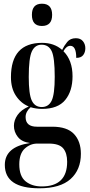

<svg xmlns="http://www.w3.org/2000/svg" viewBox="-20 -778 485 1035"><path d="M192 237Q305 237 360.5 187Q416 137 416 51Q416 -16 379 -55.5Q342 -95 262 -95H179Q118 -95 118 -147Q118 -176 145 -200Q174 -191 207 -191Q292 -191 331.5 -239Q371 -287 371 -367Q371 -453 322 -502Q338 -531 359 -531Q391 -531 391 -466Q417 -466 428.5 -481Q440 -496 440 -518Q440 -540 427 -556Q414 -572 389 -572Q359 -572 342.5 -552Q326 -532 315 -509Q272 -547 207 -547Q39 -547 39 -362Q39 -302 66 -261.5Q93 -221 135 -204Q94 -186 74.5 -158Q55 -130 55 -100Q55 -67 76 -40Q97 -13 142 -7Q6 13 6 111Q6 237 192 237ZM205 -201Q168 -201 151.5 -235.5Q135 -270 135 -363Q135 -466 152 -501.5Q169 -537 204 -537Q242 -537 258.5 -502.5Q275 -468 275 -364Q275 -270 258.5 -235.5Q242 -201 205 -201ZM205 227Q152 227 118 199.5Q84 172 84 108Q84 50 113.5 23Q143 -4 181 -4H243Q299 -4 320.5 21.5Q342 47 342 94Q342 227 205 227ZM206 -638Q261 -638 261 -698Q261 -758 206 -758Q152 -758 152 -698Q152 -638 206 -638Z"/></svg>

Font: Noto Serif Display Condensed Semi
Style: Regular
Weight: 600
Width: 3
Designer: Monotype Design Team
Foundry: Monotype Imaging Inc.
Version: Version 1.900